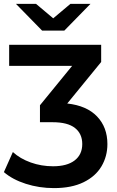

<svg xmlns="http://www.w3.org/2000/svg" viewBox="-39 -764 600 985"><path d="M512 -25Q512 38 481.5 89.5Q451 141 389.5 171Q328 201 238 201Q162 201 93.5 179Q25 157 -19 119L27 16Q64 50 118.5 69.5Q173 89 233 89Q305 89 344 59Q383 29 383 -25Q383 -78 345.5 -107.5Q308 -137 231 -137H166V-224L331 -426H8V-534H480V-446L306 -233Q406 -222 459 -166.5Q512 -111 512 -25ZM425 -744 291 -607H177L43 -744H146L234 -670L322 -744Z"/></svg>

Font: APTA Sans SemiBold
Style: Bold
Weight: 600
Version: Version 7.200